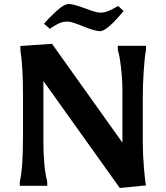

<svg xmlns="http://www.w3.org/2000/svg" viewBox="-20 -929 828 960"><path d="M216 0H79V-22Q95 -82 95 -249V-452Q95 -601 82 -677V-699L240 -710L592 -216V-479Q592 -530 585 -591.5Q578 -653 569 -678V-700H710V-678Q704 -653 699 -580.5Q694 -508 694 -451V-213Q694 -155 700 -86Q706 -17 710 -2L579 11L197 -524V-220Q197 -94 216 -22ZM480 -773Q456 -773 396.5 -797Q337 -821 320.5 -821Q304 -821 295.5 -819Q287 -817 281.5 -815Q276 -813 266.5 -808Q257 -803 254 -801Q251 -799 240.5 -792.5Q230 -786 229 -785L200 -810Q226 -841 263.5 -875Q301 -909 324 -909Q347 -909 404.5 -887.5Q462 -866 477 -866Q492 -866 501 -867.5Q510 -869 521.5 -874Q533 -879 537.5 -881Q542 -883 556 -891Q570 -899 571 -899L598 -874Q515 -773 480 -773Z"/></svg>

Font: Asul
Style: Bold
Weight: 700
Designer: Mariela Monsalve
Foundry: Mariela Monsalve
Version: Version 1.002